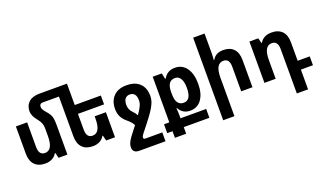

<svg xmlns="http://www.w3.org/2000/svg" viewBox="-91 -1352 3671 2183"><g transform="rotate(-20 1744.0 -260.5)"><path d="M512 -373V0H405L389 -64H383Q365 -30 329 -10Q293 10 243 10Q161 10 116 -36.5Q71 -83 71 -173V-501H207V-203Q207 -104 280 -104Q376 -104 376 -274V-370Q376 -401 365.5 -429Q355 -457 328 -490Q300 -524 287.5 -553Q275 -582 275 -607Q275 -678 320 -719Q365 -760 451 -760H783V-501H1099V-394H783V-203Q783 -104 856 -104Q952 -104 952 -274V-303H1088V0H981L965 -64H959Q940 -30 904.5 -10Q869 10 819 10Q737 10 692 -36.5Q647 -83 647 -173V-653H448Q430 -653 420.5 -642Q411 -631 411 -615Q411 -594 424 -574Q437 -554 459 -529Q490 -494 501 -459.5Q512 -425 512 -373Z M1409 132H1612V239H1297Q1218 239 1218 170Q1218 146 1228 121Q1238 96 1266 56L1349 -52Q1338 -75 1320.5 -94.5Q1303 -114 1276 -136Q1237 -169 1217.5 -208.5Q1198 -248 1198 -301Q1198 -396 1253.5 -453.5Q1309 -511 1411 -511Q1515 -511 1570.5 -456.5Q1626 -402 1626 -307Q1626 -261 1608 -217.5Q1590 -174 1556 -125.5Q1522 -77 1475 -17L1405 71Q1396 82 1390.5 93.5Q1385 105 1385 113Q1385 122 1390 127Q1395 132 1409 132ZM1378 -200Q1403 -175 1418 -146Q1452 -194 1470 -230.5Q1488 -267 1488 -300Q1488 -352 1467.5 -376Q1447 -400 1411 -400Q1375 -400 1354.5 -375.5Q1334 -351 1334 -300Q1334 -275 1344 -249Q1354 -223 1378 -200Z M1726 239V159H1662V52H1726V-500H1836L1851 -430H1858Q1903 -510 1995 -510Q2085 -510 2135 -439.5Q2185 -369 2185 -249Q2185 -131 2135.5 -61Q2086 9 1998 9Q1907 9 1863 -71H1857Q1862 -11 1862 27V52H2172V159H1862V239ZM1958 -101Q2048 -101 2048 -248Q2048 -322 2024.5 -361Q2001 -400 1960 -400Q1909 -400 1886 -365.5Q1863 -331 1863 -261V-243Q1863 -170 1887 -135.5Q1911 -101 1958 -101Z M2448 -760V-527Q2448 -485 2443 -440H2449Q2467 -473 2499 -492Q2531 -511 2583 -511Q2662 -511 2706.5 -465Q2751 -419 2751 -328V0H2615V-298Q2615 -396 2542 -396Q2446 -396 2446 -227V239H2310V-760Z M3201 239V-298Q3201 -396 3128 -396Q3032 -396 3032 -227V0H2896V-500H3003L3019 -438H3025Q3043 -471 3078.5 -491Q3114 -511 3165 -511Q3247 -511 3292 -465Q3337 -419 3337 -328V-107H3483V0H3337V239Z"/></g></svg>

Font: Noto Sans Armenian SemiCondensed
Style: Bold
Weight: 700
Width: 4
Designer: Monotype Design Team
Foundry: Monotype Imaging Inc.
Version: Version 2.008; ttfautohint (v1.8.4.7-5d5b)